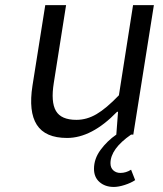

<svg xmlns="http://www.w3.org/2000/svg" viewBox="-20 -530 640 756"><path d="M454.1 150.9Q476.1 150.9 496.1 138.2L512.2 179.2Q495.6 190.4 471.2 198.2Q446.8 206.1 428.2 206.1Q394 206.1 372.1 187Q350.1 168 350.1 134.8Q350.1 95.2 376 60.1Q401.9 24.9 438 0L444.8 -89.8H440.9Q341.3 13.2 244.1 13.2Q158.2 13.2 125 -38.6Q91.8 -90.3 107.9 -192.9L158.2 -509.8H240.2L191.9 -204.1Q179.7 -128.4 200.2 -93.3Q220.7 -58.1 280.8 -58.1Q321.8 -58.1 360.1 -80.6Q398.4 -103 448.2 -154.8L503.9 -509.8H585.9L504.9 0H496.1Q415 56.2 415 112.8Q415 130.9 426.3 140.9Q437.5 150.9 454.1 150.9Z"/></svg>

Font: Office Code Pro D Italic
Style: Regular
Weight: 400
Italic angle: -9°
Designer: Nathan Rutzky & Paul D. Hunt
Foundry: Adobe Systems Incorporated
Version: Version 1.004;PS 001.004;hotconv 1.0.70;makeotf.lib2.5.58329